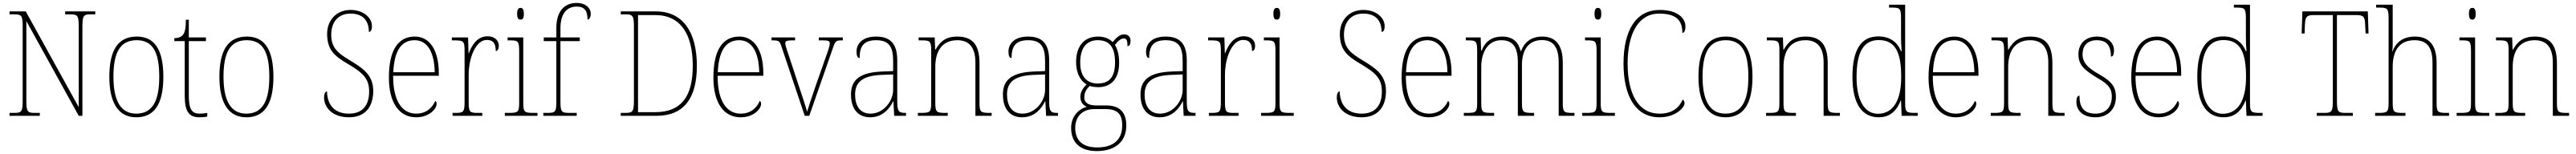

<svg xmlns="http://www.w3.org/2000/svg" viewBox="-20 -792 17598 1053"><path d="M45 0H252V-20H216C166 -20 160 -31 160 -108V-648L518 0H543V-606C543 -683 549 -694 599 -694H631V-714H425V-694H462C512 -694 518 -683 518 -606V-59L156 -714H45V-694H79C129 -694 135 -683 135 -606V-108C135 -31 129 -20 79 -20H45Z M911 10C1032 10 1096 -77 1096 -267C1096 -455 1034 -542 915 -542C789 -542 727 -453 727 -267C727 -78 796 10 911 10ZM911 -15C803 -15 755 -106 755 -267C755 -433 800 -517 914 -517C1023 -517 1068 -437 1068 -267C1068 -111 1027 -15 911 -15Z M1344 10C1360 10 1377 9 1396 5V-20C1376 -16 1363 -15 1343 -15C1292 -15 1270 -44 1270 -135V-511H1387V-536H1270V-657H1250C1250 -599 1243 -567 1228 -552C1217 -539 1197 -531 1171 -531V-511H1242V-141C1242 -29 1270 10 1344 10Z M1663 10C1784 10 1848 -77 1848 -267C1848 -455 1786 -542 1667 -542C1541 -542 1479 -453 1479 -267C1479 -78 1548 10 1663 10ZM1663 -15C1555 -15 1507 -106 1507 -267C1507 -433 1552 -517 1666 -517C1775 -517 1820 -437 1820 -267C1820 -111 1779 -15 1663 -15Z M2364 10C2475 10 2530 -62 2530 -170C2530 -285 2452 -329 2368 -381C2286 -430 2243 -467 2243 -555C2243 -637 2287 -699 2375 -699C2455 -699 2500 -656 2500 -574C2513 -574 2521 -587 2521 -614C2521 -671 2463 -724 2375 -724C2276 -724 2215 -651 2215 -561C2215 -454 2262 -410 2355 -356C2460 -294 2502 -255 2502 -166C2502 -73 2458 -15 2364 -15C2266 -15 2216 -74 2214 -167C2200 -167 2194 -146 2194 -125C2194 -61 2247 10 2364 10Z M2823 10C2914 10 2963 -49 2963 -82C2963 -93 2959 -98 2954 -102C2933 -55 2893 -15 2823 -15C2728 -15 2665 -101 2666 -274H2978V-290C2978 -447 2917 -542 2814 -542C2701 -542 2637 -451 2637 -262C2637 -87 2709 10 2823 10ZM2950 -298H2667C2673 -432 2714 -517 2813 -517C2904 -517 2948 -428 2950 -298Z M3072 0H3275V-20H3249C3188 -20 3182 -24 3182 -97V-280C3182 -398 3231 -519 3306 -519C3351 -519 3367 -493 3367 -443C3381 -443 3388 -459 3388 -479C3388 -515 3360 -544 3311 -544C3239 -544 3204 -482 3183 -428H3181L3178 -536H3067V-516H3079C3149 -516 3154 -512 3154 -441V-97C3154 -24 3147 -20 3087 -20H3072Z M3536 -658C3550 -658 3559 -666 3559 -698C3559 -729 3550 -738 3536 -738C3522 -738 3513 -729 3513 -698C3513 -666 3522 -658 3536 -658ZM3429 0H3652V-20H3628C3560 -20 3555 -25 3555 -95V-536H3448V-516H3462C3521 -516 3527 -511 3527 -438V-95C3527 -25 3522 -20 3454 -20H3429Z M3692 0H3920V-20H3872C3816 -20 3809 -26 3809 -100V-511H3941V-536H3809V-600C3809 -688 3845 -747 3920 -747C3980 -747 3994 -710 3994 -658C4004 -658 4016 -671 4016 -697C4016 -739 3979 -772 3921 -772C3833 -772 3781 -712 3781 -600V-536H3695V-511H3781V-100C3781 -26 3775 -20 3718 -20H3692Z M4221 0H4464C4655 0 4741 -123 4741 -342C4741 -572 4646 -714 4462 -714H4221V-694H4253C4304 -694 4311 -684 4311 -607V-109C4311 -30 4304 -20 4253 -20H4221ZM4455 -25H4339V-689H4456C4633 -689 4713 -554 4713 -342C4713 -131 4634 -25 4455 -25Z M5040 10C5131 10 5180 -49 5180 -82C5180 -93 5176 -98 5171 -102C5150 -55 5110 -15 5040 -15C4945 -15 4882 -101 4883 -274H5195V-290C5195 -447 5134 -542 5031 -542C4918 -542 4854 -451 4854 -262C4854 -87 4926 10 5040 10ZM5167 -298H4884C4890 -432 4931 -517 5030 -517C5121 -517 5165 -428 5167 -298Z M5321 -468 5478 0H5509L5672 -468C5688 -514 5692 -516 5736 -516H5738V-536H5574V-516H5602C5642 -516 5649 -510 5649 -495C5649 -475 5634 -436 5609 -365L5554 -209C5521 -114 5502 -53 5494 -28C5484 -66 5458 -145 5438 -203L5371 -407C5361 -438 5345 -480 5345 -496C5345 -510 5352 -516 5391 -516H5412V-536H5251V-516C5303 -516 5306 -514 5321 -468Z M5924 10C6012 10 6058 -51 6082 -99H6084L6089 0H6170V-20H6165C6117 -20 6110 -33 6110 -107V-379C6110 -486 6069 -542 5966 -542C5866 -542 5832 -487 5832 -440C5832 -410 5839 -395 5853 -395C5853 -475 5880 -517 5966 -517C6061 -517 6082 -464 6082 -371V-306L6007 -303C5861 -297 5794 -251 5794 -146C5794 -40 5849 10 5924 10ZM5927 -15C5852 -15 5822 -74 5822 -145C5822 -226 5867 -275 6005 -280L6082 -283V-178C6082 -100 6016 -15 5927 -15Z M6251 0H6455V-20H6443C6375 -20 6370 -25 6370 -95V-334C6370 -439 6413 -517 6521 -517C6611 -517 6644 -455 6644 -365V0H6755V-20H6744C6677 -20 6672 -25 6672 -95V-359C6672 -483 6627 -542 6520 -542C6450 -542 6407 -516 6372 -453H6369L6366 -536H6256V-516H6275C6336 -516 6342 -511 6342 -442V-95C6342 -25 6337 -20 6269 -20H6251Z M6962 10C7050 10 7096 -51 7120 -99H7122L7127 0H7208V-20H7203C7155 -20 7148 -33 7148 -107V-379C7148 -486 7107 -542 7004 -542C6904 -542 6870 -487 6870 -440C6870 -410 6877 -395 6891 -395C6891 -475 6918 -517 7004 -517C7099 -517 7120 -464 7120 -371V-306L7045 -303C6899 -297 6832 -251 6832 -146C6832 -40 6887 10 6962 10ZM6965 -15C6890 -15 6860 -74 6860 -145C6860 -226 6905 -275 7043 -280L7120 -283V-178C7120 -100 7054 -15 6965 -15Z M7473 241C7605 241 7675 171 7675 66C7675 -22 7631 -71 7539 -71H7474C7425 -71 7388 -83 7388 -126C7388 -163 7405 -186 7426 -205C7436 -199 7468 -196 7483 -196C7578 -196 7626 -261 7626 -363C7626 -420 7613 -460 7597 -485C7620 -513 7636 -529 7659 -529C7678 -529 7683 -514 7683 -476C7697 -476 7704 -490 7704 -513C7704 -537 7690 -557 7660 -557C7625 -557 7600 -526 7582 -504C7561 -526 7527 -542 7483 -542C7387 -542 7332 -477 7332 -367C7332 -303 7355 -242 7404 -215C7388 -200 7361 -168 7361 -131C7361 -92 7381 -72 7405 -62C7356 -49 7298 -2 7298 83C7298 179 7356 241 7473 241ZM7480 -221C7407 -221 7360 -267 7360 -364C7360 -472 7409 -517 7480 -517C7556 -517 7598 -475 7598 -365C7598 -262 7556 -221 7480 -221ZM7476 216C7362 216 7326 154 7326 83C7326 -1 7382 -46 7455 -46H7533C7612 -46 7647 -15 7647 66C7647 159 7592 216 7476 216Z M7902 10C7990 10 8036 -51 8060 -99H8062L8067 0H8148V-20H8143C8095 -20 8088 -33 8088 -107V-379C8088 -486 8047 -542 7944 -542C7844 -542 7810 -487 7810 -440C7810 -410 7817 -395 7831 -395C7831 -475 7858 -517 7944 -517C8039 -517 8060 -464 8060 -371V-306L7985 -303C7839 -297 7772 -251 7772 -146C7772 -40 7827 10 7902 10ZM7905 -15C7830 -15 7800 -74 7800 -145C7800 -226 7845 -275 7983 -280L8060 -283V-178C8060 -100 7994 -15 7905 -15Z M8239 0H8442V-20H8416C8355 -20 8349 -24 8349 -97V-280C8349 -398 8398 -519 8473 -519C8518 -519 8534 -493 8534 -443C8548 -443 8555 -459 8555 -479C8555 -515 8527 -544 8478 -544C8406 -544 8371 -482 8350 -428H8348L8345 -536H8234V-516H8246C8316 -516 8321 -512 8321 -441V-97C8321 -24 8314 -20 8254 -20H8239Z M8703 -658C8717 -658 8726 -666 8726 -698C8726 -729 8717 -738 8703 -738C8689 -738 8680 -729 8680 -698C8680 -666 8689 -658 8703 -658ZM8596 0H8819V-20H8795C8727 -20 8722 -25 8722 -95V-536H8615V-516H8629C8688 -516 8694 -511 8694 -438V-95C8694 -25 8689 -20 8621 -20H8596Z M9283 10C9394 10 9449 -62 9449 -170C9449 -285 9371 -329 9287 -381C9205 -430 9162 -467 9162 -555C9162 -637 9206 -699 9294 -699C9374 -699 9419 -656 9419 -574C9432 -574 9440 -587 9440 -614C9440 -671 9382 -724 9294 -724C9195 -724 9134 -651 9134 -561C9134 -454 9181 -410 9274 -356C9379 -294 9421 -255 9421 -166C9421 -73 9377 -15 9283 -15C9185 -15 9135 -74 9133 -167C9119 -167 9113 -146 9113 -125C9113 -61 9166 10 9283 10Z M9742 10C9833 10 9882 -49 9882 -82C9882 -93 9878 -98 9873 -102C9852 -55 9812 -15 9742 -15C9647 -15 9584 -101 9585 -274H9897V-290C9897 -447 9836 -542 9733 -542C9620 -542 9556 -451 9556 -262C9556 -87 9628 10 9742 10ZM9869 -298H9586C9592 -432 9633 -517 9732 -517C9823 -517 9867 -428 9869 -298Z M9981 0H10188V-20H10175C10104 -20 10100 -25 10100 -95V-334C10100 -431 10143 -517 10237 -517C10319 -517 10350 -466 10350 -365V0H10461V-20H10451C10383 -20 10378 -25 10378 -95V-349C10378 -442 10417 -518 10515 -518C10597 -518 10629 -463 10629 -365V0H10737V-20H10730C10662 -20 10657 -24 10657 -93V-362C10657 -480 10612 -542 10516 -542C10440 -542 10393 -501 10372 -443H10369C10355 -500 10321 -542 10242 -542C10176 -542 10127 -511 10103 -446H10099L10096 -536H9995V-516H10007C10067 -516 10072 -510 10072 -438V-95C10072 -25 10068 -20 9999 -20H9981Z M10897 -658C10911 -658 10920 -666 10920 -698C10920 -729 10911 -738 10897 -738C10883 -738 10874 -729 10874 -698C10874 -666 10883 -658 10897 -658ZM10790 0H11013V-20H10989C10921 -20 10916 -25 10916 -95V-536H10809V-516H10823C10882 -516 10888 -511 10888 -438V-95C10888 -25 10883 -20 10815 -20H10790Z M11318 10C11431 10 11489 -59 11489 -85C11489 -97 11485 -106 11476 -111C11453 -58 11408 -15 11318 -15C11171 -15 11100 -153 11100 -358C11100 -561 11173 -699 11315 -699C11436 -699 11474 -650 11474 -567C11487 -567 11495 -583 11495 -611C11495 -668 11441 -724 11319 -724C11158 -724 11072 -586 11072 -358C11072 -133 11155 10 11318 10Z M11768 10C11889 10 11953 -77 11953 -267C11953 -455 11891 -542 11772 -542C11646 -542 11584 -453 11584 -267C11584 -78 11653 10 11768 10ZM11768 -15C11660 -15 11612 -106 11612 -267C11612 -433 11657 -517 11771 -517C11880 -517 11925 -437 11925 -267C11925 -111 11884 -15 11768 -15Z M12046 0H12250V-20H12238C12170 -20 12165 -25 12165 -95V-334C12165 -439 12208 -517 12316 -517C12406 -517 12439 -455 12439 -365V0H12550V-20H12539C12472 -20 12467 -25 12467 -95V-359C12467 -483 12422 -542 12315 -542C12245 -542 12202 -516 12167 -453H12164L12161 -536H12051V-516H12070C12131 -516 12137 -511 12137 -442V-95C12137 -25 12132 -20 12064 -20H12046Z M12816 10C12895 10 12939 -37 12966 -105H12968L12972 0H13082V-20H13068C13002 -20 12996 -25 12996 -91V-760H12886V-740H12903C12962 -740 12968 -736 12968 -660V-543C12968 -513 12969 -477 12972 -442H12968C12942 -505 12892 -543 12812 -543C12697 -543 12636 -455 12636 -267C12636 -78 12704 10 12816 10ZM12812 -14C12724 -13 12664 -97 12664 -264C12664 -436 12712 -518 12815 -518C12932 -518 12969 -431 12969 -265C12969 -109 12917 -16 12812 -14Z M13342 10C13433 10 13482 -49 13482 -82C13482 -93 13478 -98 13473 -102C13452 -55 13412 -15 13342 -15C13247 -15 13184 -101 13185 -274H13497V-290C13497 -447 13436 -542 13333 -542C13220 -542 13156 -451 13156 -262C13156 -87 13228 10 13342 10ZM13469 -298H13186C13192 -432 13233 -517 13332 -517C13423 -517 13467 -428 13469 -298Z M13581 0H13785V-20H13773C13705 -20 13700 -25 13700 -95V-334C13700 -439 13743 -517 13851 -517C13941 -517 13974 -455 13974 -365V0H14085V-20H14074C14007 -20 14002 -25 14002 -95V-359C14002 -483 13957 -542 13850 -542C13780 -542 13737 -516 13702 -453H13699L13696 -536H13586V-516H13605C13666 -516 13672 -511 13672 -442V-95C13672 -25 13667 -20 13599 -20H13581Z M14297 10C14380 10 14436 -45 14436 -129C14436 -189 14416 -231 14323 -283C14248 -325 14208 -361 14208 -421C14208 -475 14238 -517 14305 -517C14368 -517 14402 -486 14402 -405C14417 -405 14423 -420 14423 -447C14423 -495 14386 -542 14307 -542C14228 -542 14180 -493 14180 -422C14180 -351 14213 -316 14316 -255C14394 -211 14408 -178 14408 -131C14408 -63 14369 -15 14297 -15C14214 -15 14187 -61 14187 -138C14173 -138 14166 -124 14166 -94C14166 -50 14196 10 14297 10Z M14727 10C14818 10 14867 -49 14867 -82C14867 -93 14863 -98 14858 -102C14837 -55 14797 -15 14727 -15C14632 -15 14569 -101 14570 -274H14882V-290C14882 -447 14821 -542 14718 -542C14605 -542 14541 -451 14541 -262C14541 -87 14613 10 14727 10ZM14854 -298H14571C14577 -432 14618 -517 14717 -517C14808 -517 14852 -428 14854 -298Z M15172 10C15251 10 15295 -37 15322 -105H15324L15328 0H15438V-20H15424C15358 -20 15352 -25 15352 -91V-760H15242V-740H15259C15318 -740 15324 -736 15324 -660V-543C15324 -513 15325 -477 15328 -442H15324C15298 -505 15248 -543 15168 -543C15053 -543 14992 -455 14992 -267C14992 -78 15060 10 15172 10ZM15168 -14C15080 -13 15020 -97 15020 -264C15020 -436 15068 -518 15171 -518C15288 -518 15325 -431 15325 -265C15325 -109 15273 -16 15168 -14Z M15808 0H16055V-20H16002C15952 -20 15946 -31 15946 -108V-689H16079C16131 -689 16137 -675 16139 -620L16142 -563H16162L16157 -714H15710L15705 -563H15725L15727 -620C15730 -675 15736 -689 15788 -689H15918V-108C15918 -31 15912 -20 15862 -20H15808Z M16207 0H16414V-20H16400C16332 -20 16327 -25 16327 -95V-334C16327 -460 16384 -517 16476 -517C16564 -517 16599 -466 16599 -361V0H16712V-20H16698C16631 -20 16627 -26 16627 -94V-363C16627 -486 16573 -542 16479 -542C16387 -542 16344 -491 16326 -441H16324C16326 -455 16327 -472 16327 -487V-760H16214V-740H16236C16292 -740 16299 -734 16299 -663V-95C16299 -25 16294 -20 16226 -20H16207Z M16871 -658C16885 -658 16894 -666 16894 -698C16894 -729 16885 -738 16871 -738C16857 -738 16848 -729 16848 -698C16848 -666 16857 -658 16871 -658ZM16764 0H16987V-20H16963C16895 -20 16890 -25 16890 -95V-536H16783V-516H16797C16856 -516 16862 -511 16862 -438V-95C16862 -25 16857 -20 16789 -20H16764Z M17028 0H17232V-20H17220C17152 -20 17147 -25 17147 -95V-334C17147 -439 17190 -517 17298 -517C17388 -517 17421 -455 17421 -365V0H17532V-20H17521C17454 -20 17449 -25 17449 -95V-359C17449 -483 17404 -542 17297 -542C17227 -542 17184 -516 17149 -453H17146L17143 -536H17033V-516H17052C17113 -516 17119 -511 17119 -442V-95C17119 -25 17114 -20 17046 -20H17028Z"/></svg>

Font: Noto Serif Devanagari SemiCondensed Thin
Style: Regular
Weight: 100
Width: 4
Designer: Universal Thirst, Indian Type Foundry and the Monotype Design Team
Foundry: Monotype Imaging Inc.
Version: Version 2.004